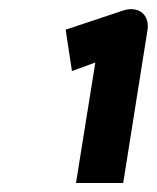

<svg xmlns="http://www.w3.org/2000/svg" viewBox="-20 -863 349 427"><path d="M126 -797 140 -705 192 -724 149 -456H254L308 -796C310 -809 308 -823 298 -833C288 -843 270 -845 255 -840Z"/></svg>

Font: Charger Pro
Style: UltraObl
Weight: 900
Designer: Jasper
Foundry: Cannot Into Space Fonts
Version: Version 1.09